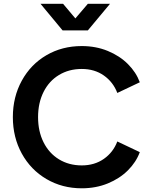

<svg xmlns="http://www.w3.org/2000/svg" viewBox="-20 -1006 814 1038"><path d="M49.5 -372.8Q49.5 -482 97.9 -570Q146.2 -658 231 -707.5Q315.8 -757 422 -757Q498.5 -757 562.9 -730.5Q627.2 -704 671.6 -659.6Q716 -615.2 735.8 -561.2L614.2 -503.5Q592 -562.2 541.5 -597.8Q491 -633.2 422 -633.2Q352.8 -633.2 298.9 -600.6Q245 -568 215.4 -508.8Q185.8 -449.5 185.8 -372.8Q185.8 -296 215.4 -236.8Q245 -177.5 298.9 -144.6Q352.8 -111.8 422 -111.8Q491 -111.8 541.5 -147.1Q592 -182.5 614.2 -241.2L735.8 -183.5Q716 -129.5 671.6 -85.1Q627.2 -40.8 562.9 -14.4Q498.5 12 422 12Q316.5 12 231.4 -37.9Q146.2 -87.8 97.9 -175.6Q49.5 -263.5 49.5 -372.8ZM199 -985.5H321L409 -880.8H365.5L455 -985.5H574.8L454.8 -841.5H318.5Z"/></svg>

Font: Trafiko Sans Variable
Style: Regular
Weight: 400
Designer: Gumpita Rahayu / Trafiko
Foundry: Tokotype / Trafiko
Version: Version 0.001;FEAKit 1.0